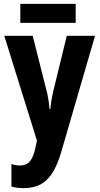

<svg xmlns="http://www.w3.org/2000/svg" viewBox="-20 -732 517 992"><path d="M2 -547H149L219 -269Q224 -252 227 -235Q230 -218 232.5 -201Q235 -184 236 -168H240Q242 -190 246 -214.5Q250 -239 257 -268L325 -547H471L295 58Q276 122 250 162.5Q224 203 188 221.5Q152 240 103 240Q84 240 68.5 238Q53 236 39 232V116Q49 119 60 121Q71 123 82 123Q105 123 120 114Q135 105 146 83.5Q157 62 164 26L171 -5ZM371 -712V-614H85V-712Z"/></svg>

Font: Noto Sans Display Condensed
Style: Bold
Weight: 700
Width: 3
Designer: Monotype Design Team
Foundry: Monotype Imaging Inc.
Version: Version 2.003